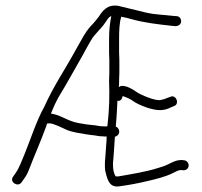

<svg xmlns="http://www.w3.org/2000/svg" viewBox="-20 -660 727 690"><path d="M27 -25C13 -7 43 14 57 -4L66 -17C73 -26 79 -37 84 -50C103 -100 127 -153 146 -206L149 -216H150C165 -219 178 -211 190 -207L216 -195C235 -185 279 -179 306 -175C331 -173 330 -170 350 -170C356 -169 360 -169 363 -170V-158C362 -142 361 -128 360 -116L358 -89C357 -82 357 -75 357 -68C357 -61 357 -54 358 -47L362 -31C369 -6 378 13 406 10C443 5 476 -1 513 -10C539 -16 575 -25 599 -37C614 -44 620 -49 632 -49L639 -48C650 -48 658 -55 658 -66C658 -75 650 -84 641 -84L634 -85C613 -85 602 -78 583 -69C573 -64 561 -60 547 -56C503 -42 451 -34 405 -26H396C389 -35 386 -52 386 -68C386 -73 386 -79 387 -84C389 -105 390 -129 392 -155L393 -169C396 -169 400 -171 403 -174C414 -184 407 -202 396 -205C399 -234 401 -276 402 -298C413 -295 419 -305 421 -315C435 -309 445 -307 458 -297C469 -289 486 -281 509 -273C547 -261 569 -261 596 -275L606 -279C627 -287 612 -322 592 -312L581 -308C575 -305 568 -303 559 -301C539 -295 483 -321 473 -328C457 -339 434 -354 414 -351C412 -350 410 -348 407 -347C408 -354 408 -362 408 -370C409 -388 409 -405 409 -422C409 -439 409 -455 408 -472V-521C408 -549 409 -577 415 -597V-600C427 -598 444 -594 457 -590C497 -579 543 -573 599 -567L611 -566C621 -566 631 -573 631 -583C631 -594 624 -602 614 -602L601 -603C567 -607 533 -608 508 -614C474 -622 439 -631 405 -639C366 -645 349 -622 335 -600L323 -585C319 -580 313 -573 306 -566C283 -540 278 -525 254 -484C214 -410 174 -354 139 -276C111 -226 91 -162 69 -108C57 -80 50 -58 36 -38ZM163 -252C171 -272 179 -290 190 -310C224 -366 244 -404 278 -463C292 -488 301 -506 307 -515C321 -539 343 -556 357 -577C361 -583 370 -598 377 -601C378 -601 379 -601 380 -602C375 -579 372 -551 372 -521V-471C373 -454 373 -438 373 -422C373 -406 373 -388 372 -370C374 -315 373 -268 366 -207C365 -206 364 -206 363 -206C361 -205 357 -206 351 -206C333 -206 334 -209 309 -211C294 -212 278 -215 261 -218C224 -225 206 -242 173 -250Z"/></svg>

Font: Stray Cat
Style: Cn
Weight: 400
Version: Version 1.0